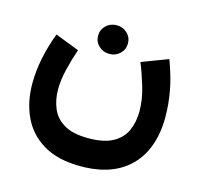

<svg xmlns="http://www.w3.org/2000/svg" viewBox="-97 -537 889 856"><g transform="rotate(15 348.0 -108.5)"><path d="M270.8 -367.3Q270.8 -339.3 290.8 -320.2Q310.9 -301.1 339.8 -301.1Q368.7 -301.1 388.5 -320.2Q408.4 -339.2 408.4 -367.2Q408.4 -395.2 388.6 -414.3Q368.8 -433.3 339.9 -433.3Q310.9 -433.3 290.9 -414.3Q270.8 -395.3 270.8 -367.3ZM346 86.2Q275.3 86.2 234.9 62.3Q194.4 38.5 177.4 -1.5Q160.4 -41.5 160.4 -89.6Q160.4 -132.7 172.2 -181.7Q183.9 -230.8 201.1 -281L90.4 -323.8Q67.5 -264.1 55.1 -203.4Q42.7 -142.6 42.7 -85.6Q42.7 -0.3 74.6 67.8Q106.5 136 173.7 175.9Q240.9 215.8 346 215.8Q448.1 215.8 516.7 178Q585.2 140.2 619.9 71Q654.6 1.7 654.6 -92.4Q654.6 -154.4 643.1 -215.7Q631.6 -277 604.7 -348.2L483.5 -302.3Q503.1 -254.3 519.7 -198.3Q536.4 -142.3 536.4 -88.5Q536.4 -39.5 519 0.1Q501.7 39.6 460.2 62.9Q418.6 86.2 346 86.2Z"/></g></svg>

Font: Vazirmatn RD NL
Style: Regular
Weight: 400
Designer: Saber Rastikerdar
Foundry: Saber Rastikerdar
Version: Version 32.101